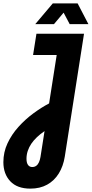

<svg xmlns="http://www.w3.org/2000/svg" viewBox="-69 -900 544 1138"><path d="M111 218Q33 218 -8 174.5Q-49 131 -49 61Q-49 2 -24.5 -50.5Q0 -103 40 -147.5Q80 -192 128 -227.5Q176 -263 222 -287L267 -574H127L147 -700H429L315 28Q306 85 279.5 128Q253 171 210.5 194.5Q168 218 111 218ZM122 90Q136 90 146 82.5Q156 75 162 61.5Q168 48 171 30L195 -123Q170 -106 150 -87Q130 -68 116.5 -48Q103 -28 95.5 -5.5Q88 17 88 41Q88 65 97 77.5Q106 90 122 90ZM140 -757 244 -880H391L455 -757H344L308 -825L251 -757Z"/></svg>

Font: MuseoModerno Thin SemiBold
Style: Italic
Weight: 600
Italic angle: -9°
Version: Version 1.003